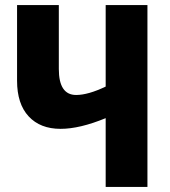

<svg xmlns="http://www.w3.org/2000/svg" viewBox="-20 -734 666 754"><path d="M559 0V-714H395V-394Q326 -361 279 -361Q211 -361 211 -463V-714H47V-417Q47 -326 92.5 -277Q138 -228 218 -228Q293 -228 395 -270V0Z"/></svg>

Font: Noto Sans Display SemiCondensed Extra
Style: Regular
Weight: 800
Width: 4
Designer: Monotype Design Team
Foundry: Monotype Imaging Inc.
Version: Version 1.900